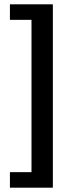

<svg xmlns="http://www.w3.org/2000/svg" viewBox="-20 -700 324 890"><path d="M26 170V98H126V-608H26V-680H225V170Z"/></svg>

Font: Gemunu Libre ExtraLight SemiBold
Style: Regular
Weight: 600
Version: Version 1.100